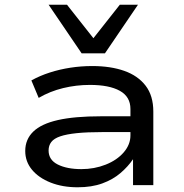

<svg xmlns="http://www.w3.org/2000/svg" viewBox="-20 -785 782 814"><path d="M309 9Q245 9 194.5 -11Q144 -31 115.5 -65.5Q87 -100 87 -145Q87 -194 121 -227Q155 -260 225.5 -276Q296 -292 408 -292H551V-225H413Q349 -225 305.5 -220.5Q262 -216 235.5 -207Q209 -198 197.5 -183Q186 -168 186 -147Q186 -107 225 -87.5Q264 -68 325 -68Q380 -68 428 -87Q476 -106 504.5 -139Q533 -172 533 -211V-323Q533 -375 488 -400Q443 -425 361 -425Q303 -425 247.5 -411.5Q192 -398 144 -370L113 -444Q149 -464 191 -477.5Q233 -491 278.5 -498Q324 -505 371 -505Q449 -505 507 -484.5Q565 -464 597.5 -421.5Q630 -379 630 -312V0H544V-109V-110Q523 -79 491 -51.5Q459 -24 414 -7.5Q369 9 309 9ZM326 -559 186 -765H264L376 -623L488 -765H565L425 -559Z"/></svg>

Font: Nunito Sans 7pt Expanded
Style: Regular
Weight: 400
Width: 7
Designer: Vernon Adams
Foundry: Vernon Adams
Version: Version 3.101;gftools[0.9.27]